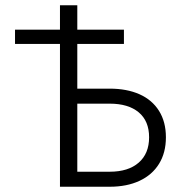

<svg xmlns="http://www.w3.org/2000/svg" viewBox="-20 -710 700 730"><path d="M208 -543H37.1V-597.2H208V-689.9H273.9V-597.2H451.2V-543H273.9V-373H397Q462.4 -373 510.5 -351.6Q558.6 -330.1 584.7 -288.3Q610.8 -246.6 610.8 -188Q610.8 -129.4 584.7 -87.2Q558.6 -44.9 510.5 -22.5Q462.4 0 397 0H208ZM397 -57.1Q467.8 -57.1 507.3 -91.6Q546.9 -126 546.9 -188Q546.9 -250 507.3 -283Q467.8 -315.9 397 -315.9H273.9V-57.1Z"/></svg>

Font: Acari Sans Light
Style: Regular
Weight: 300
Designer: Alfredo Marco Pradil and Stefan Peev
Foundry: Hanken Design Co.
Version: Version 1.045;January 11, 2019;FontCreator 11.5.0.2425 64-bi